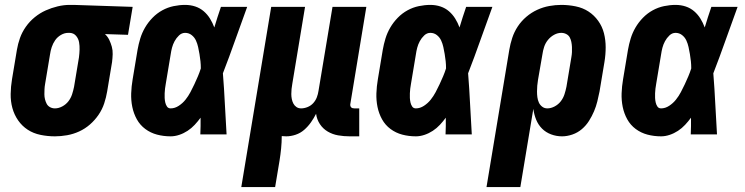

<svg xmlns="http://www.w3.org/2000/svg" viewBox="-20 -548 3040 783"><path d="M204 8Q174 8 145 2Q116 -4 93 -19Q70 -34 54 -57Q38 -80 30.5 -107.5Q23 -135 23.5 -165Q24 -195 29 -225L49 -345Q53 -369 61.5 -393Q70 -417 85.5 -439Q101 -461 122 -478Q143 -495 166.5 -505.5Q190 -516 215 -522Q240 -528 264 -528H281L521 -520L502 -406L408 -409Q419 -399 425.5 -385.5Q432 -372 436 -357.5Q440 -343 439.5 -327Q439 -311 437 -295L417 -175Q413 -151 405 -126.5Q397 -102 382 -80Q367 -58 347 -40.5Q327 -23 303 -12Q279 -1 253.5 3.5Q228 8 204 8ZM204 -106Q219 -106 234 -114Q249 -122 259 -135Q269 -148 274 -163.5Q279 -179 282 -194L302 -314Q304 -330 304.5 -345.5Q305 -361 302.5 -375.5Q300 -390 290.5 -401.5Q281 -413 265 -414H258Q243 -414 228.5 -405.5Q214 -397 205 -384Q196 -371 191 -356Q186 -341 184 -326L164 -206Q162 -195 161.5 -184.5Q161 -174 161 -163.5Q161 -153 163.5 -143Q166 -133 170.5 -124.5Q175 -116 184 -111Q193 -106 204 -106Z M676 8Q647 8 620.5 1Q594 -6 572.5 -22Q551 -38 538 -61.5Q525 -85 519.5 -112Q514 -139 515 -167.5Q516 -196 521 -225L541 -345Q545 -368 552 -391Q559 -414 571.5 -435.5Q584 -457 602 -475.5Q620 -494 642 -506Q664 -518 688 -523Q712 -528 735 -528Q757 -528 776.5 -521.5Q796 -515 811 -502Q826 -489 836.5 -472Q847 -455 854 -436Q860 -457 867 -478Q874 -499 881 -520H988Q963 -452 939 -384Q915 -316 889 -249Q894 -187 897 -124.5Q900 -62 904 0H797Q798 -17 798 -34Q798 -51 798 -68Q787 -53 774 -39Q761 -25 745 -14.5Q729 -4 711 2Q693 8 676 8ZM676 -106Q693 -106 709 -116.5Q725 -127 736.5 -141.5Q748 -156 756.5 -172Q765 -188 772.5 -204Q780 -220 787 -236.5Q794 -253 799 -269Q799 -284 797.5 -298.5Q796 -313 793.5 -327.5Q791 -342 788 -356Q785 -370 779 -383Q773 -396 761.5 -405Q750 -414 735 -414Q721 -414 710 -403.5Q699 -393 692 -380Q685 -367 681.5 -353.5Q678 -340 676 -326L656 -206Q654 -196 653 -186.5Q652 -177 651.5 -167.5Q651 -158 651.5 -148.5Q652 -139 654 -130Q656 -121 661 -113.5Q666 -106 676 -106Z M964 215 1086 -520H1224L1172 -206Q1170 -195 1169 -185Q1168 -175 1168 -164.5Q1168 -154 1170 -144Q1172 -134 1176.5 -125.5Q1181 -117 1189 -111.5Q1197 -106 1208 -106Q1221 -106 1234.5 -111.5Q1248 -117 1257.5 -127.5Q1267 -138 1272 -151Q1277 -164 1279 -178L1336 -520H1474L1409 -126Q1408 -122 1408.5 -118Q1409 -114 1411.5 -111Q1414 -108 1417.5 -107Q1421 -106 1425 -106H1445V8H1406Q1382 8 1359 4Q1336 0 1316.5 -11.5Q1297 -23 1284.5 -42Q1272 -61 1269 -84Q1260 -66 1248 -49Q1236 -32 1220.5 -18.5Q1205 -5 1185.5 1.5Q1166 8 1147 8Q1142 8 1138 7.5Q1134 7 1129 7Q1129 32 1126.5 57Q1124 82 1120 107L1102 215Z M1676 8Q1647 8 1620.5 1Q1594 -6 1572.5 -22Q1551 -38 1538 -61.5Q1525 -85 1519.5 -112Q1514 -139 1515 -167.5Q1516 -196 1521 -225L1541 -345Q1545 -368 1552 -391Q1559 -414 1571.5 -435.5Q1584 -457 1602 -475.5Q1620 -494 1642 -506Q1664 -518 1688 -523Q1712 -528 1735 -528Q1757 -528 1776.5 -521.5Q1796 -515 1811 -502Q1826 -489 1836.5 -472Q1847 -455 1854 -436Q1860 -457 1867 -478Q1874 -499 1881 -520H1988Q1963 -452 1939 -384Q1915 -316 1889 -249Q1894 -187 1897 -124.5Q1900 -62 1904 0H1797Q1798 -17 1798 -34Q1798 -51 1798 -68Q1787 -53 1774 -39Q1761 -25 1745 -14.5Q1729 -4 1711 2Q1693 8 1676 8ZM1676 -106Q1693 -106 1709 -116.5Q1725 -127 1736.5 -141.5Q1748 -156 1756.5 -172Q1765 -188 1772.5 -204Q1780 -220 1787 -236.5Q1794 -253 1799 -269Q1799 -284 1797.5 -298.5Q1796 -313 1793.5 -327.5Q1791 -342 1788 -356Q1785 -370 1779 -383Q1773 -396 1761.5 -405Q1750 -414 1735 -414Q1721 -414 1710 -403.5Q1699 -393 1692 -380Q1685 -367 1681.5 -353.5Q1678 -340 1676 -326L1656 -206Q1654 -196 1653 -186.5Q1652 -177 1651.5 -167.5Q1651 -158 1651.5 -148.5Q1652 -139 1654 -130Q1656 -121 1661 -113.5Q1666 -106 1676 -106Z M2102 215H1964L2057 -345Q2061 -369 2069 -393.5Q2077 -418 2091.5 -440Q2106 -462 2126.5 -479.5Q2147 -497 2171 -508Q2195 -519 2220 -523.5Q2245 -528 2269 -528Q2299 -528 2328 -522Q2357 -516 2380 -501Q2403 -486 2419.5 -463Q2436 -440 2443 -412.5Q2450 -385 2450 -355Q2450 -325 2445 -295L2425 -175Q2421 -155 2416 -134.5Q2411 -114 2402.5 -94Q2394 -74 2382 -55Q2370 -36 2353 -21.5Q2336 -7 2314.5 0.5Q2293 8 2272 8Q2249 8 2227.5 0Q2206 -8 2190.5 -23.5Q2175 -39 2166.5 -60Q2158 -81 2155 -104ZM2212 -106Q2227 -106 2242 -114Q2257 -122 2267 -135Q2277 -148 2282 -163.5Q2287 -179 2290 -194L2310 -314Q2312 -325 2312.5 -335.5Q2313 -346 2312.5 -356.5Q2312 -367 2310 -377Q2308 -387 2303.5 -395.5Q2299 -404 2289.5 -409Q2280 -414 2269 -414Q2254 -414 2239.5 -406Q2225 -398 2214.5 -385Q2204 -372 2199 -356.5Q2194 -341 2192 -326L2174 -222Q2172 -210 2171 -198.5Q2170 -187 2170 -175Q2170 -163 2171.5 -151.5Q2173 -140 2177.5 -130Q2182 -120 2191 -113Q2200 -106 2212 -106Z M2676 8Q2647 8 2620.5 1Q2594 -6 2572.5 -22Q2551 -38 2538 -61.5Q2525 -85 2519.5 -112Q2514 -139 2515 -167.5Q2516 -196 2521 -225L2541 -345Q2545 -368 2552 -391Q2559 -414 2571.5 -435.5Q2584 -457 2602 -475.5Q2620 -494 2642 -506Q2664 -518 2688 -523Q2712 -528 2735 -528Q2757 -528 2776.5 -521.5Q2796 -515 2811 -502Q2826 -489 2836.5 -472Q2847 -455 2854 -436Q2860 -457 2867 -478Q2874 -499 2881 -520H2988Q2963 -452 2939 -384Q2915 -316 2889 -249Q2894 -187 2897 -124.5Q2900 -62 2904 0H2797Q2798 -17 2798 -34Q2798 -51 2798 -68Q2787 -53 2774 -39Q2761 -25 2745 -14.5Q2729 -4 2711 2Q2693 8 2676 8ZM2676 -106Q2693 -106 2709 -116.5Q2725 -127 2736.5 -141.5Q2748 -156 2756.5 -172Q2765 -188 2772.5 -204Q2780 -220 2787 -236.5Q2794 -253 2799 -269Q2799 -284 2797.5 -298.5Q2796 -313 2793.5 -327.5Q2791 -342 2788 -356Q2785 -370 2779 -383Q2773 -396 2761.5 -405Q2750 -414 2735 -414Q2721 -414 2710 -403.5Q2699 -393 2692 -380Q2685 -367 2681.5 -353.5Q2678 -340 2676 -326L2656 -206Q2654 -196 2653 -186.5Q2652 -177 2651.5 -167.5Q2651 -158 2651.5 -148.5Q2652 -139 2654 -130Q2656 -121 2661 -113.5Q2666 -106 2676 -106Z"/></svg>

Font: Iosevka Heavy
Style: Italic
Weight: 900
Italic angle: -9°
Monospace: yes
Designer: Belleve Invis
Foundry: Belleve Invis
Version: Version 32.5.0; ttfautohint (v1.8.4)